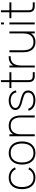

<svg xmlns="http://www.w3.org/2000/svg" viewBox="1638 -2398 776 4093"><g transform="rotate(-90 2026.5 -352.0)"><path d="M287 15Q324 15 356 6.5Q388 -2 415.2 -18.5Q442.5 -35 464.8 -59.8Q487 -84.5 504 -117L463 -135Q438.5 -83 393.2 -55Q348 -27 287 -27Q237 -27 199.2 -44.2Q161.5 -61.5 136 -93.2Q110.5 -125 97.8 -170Q85 -215 85 -270Q85 -328 98.5 -373Q112 -418 138 -449.2Q164 -480.5 201.5 -496.8Q239 -513 287 -513Q348.5 -513 395 -484.2Q441.5 -455.5 464 -404L504 -421Q491.5 -452 470.2 -476.8Q449 -501.5 420.8 -519Q392.5 -536.5 358.5 -545.8Q324.5 -555 287 -555Q229 -555 183 -535.8Q137 -516.5 105.2 -479.8Q73.5 -443 56.8 -390Q40 -337 40 -270Q40 -203.5 57 -150.5Q74 -97.5 106 -60.8Q138 -24 183.8 -4.5Q229.5 15 287 15Z M811 15Q870.5 15 916.5 -5.8Q962.5 -26.5 994 -64Q1025.5 -101.5 1041.8 -154.2Q1058 -207 1058 -271Q1058 -333.5 1042 -385.8Q1026 -438 994.8 -475.5Q963.5 -513 917.5 -534Q871.5 -555 811 -555Q752 -555 706 -534.5Q660 -514 628.5 -476.8Q597 -439.5 580.5 -387.2Q564 -335 564 -271Q564 -208 580 -155.5Q596 -103 627.5 -65Q659 -27 705 -6Q751 15 811 15ZM811 -27Q761 -27 723.2 -44.5Q685.5 -62 660 -94Q634.5 -126 621.8 -171Q609 -216 609 -271Q609 -324.5 621.2 -368.8Q633.5 -413 658.5 -445.2Q683.5 -477.5 721.5 -495.2Q759.5 -513 811 -513Q861.5 -513 899.5 -495.8Q937.5 -478.5 962.8 -447Q988 -415.5 1000.5 -370.8Q1013 -326 1013 -271Q1013 -216.5 1000.5 -171.8Q988 -127 963 -94.8Q938 -62.5 900 -44.8Q862 -27 811 -27Z M1569 -296Q1569 -357 1555.5 -398.5Q1542 -440 1518.5 -465.5Q1495 -491 1462.5 -502Q1430 -513 1392 -513Q1354.5 -513 1321.5 -502Q1288.5 -491 1263.8 -465.5Q1239 -440 1224.5 -398.5Q1210 -357 1210 -296L1200 -439.5Q1207 -454 1220 -474Q1233 -494 1255 -512Q1277 -530 1310.5 -542.5Q1344 -555 1392 -555Q1441 -555 1481.5 -539.8Q1522 -524.5 1550.8 -492.5Q1579.5 -460.5 1595.2 -411.8Q1611 -363 1611 -296V0H1569ZM1168 0V-540H1210V0Z M1938 14Q1986 14 2024 3.2Q2062 -7.5 2088.8 -27.8Q2115.5 -48 2129.8 -77Q2144 -106 2144 -142Q2144 -162.5 2139 -180.2Q2134 -198 2123.8 -213Q2113.5 -228 2097.8 -240.5Q2082 -253 2060 -263Q2040 -272 2010 -282Q1980 -292 1945.5 -300.5Q1921.5 -306.5 1891 -314.2Q1860.5 -322 1834 -334.5Q1807.5 -347 1789.2 -365.5Q1771 -384 1771 -412Q1771 -434 1783.2 -452.5Q1795.5 -471 1816.8 -484.5Q1838 -498 1866.5 -505.5Q1895 -513 1927.5 -513Q1963.5 -513 1993.8 -504.8Q2024 -496.5 2046.5 -480.8Q2069 -465 2083.2 -442.2Q2097.5 -419.5 2102 -391L2145 -399Q2140 -434 2122 -462.8Q2104 -491.5 2075.8 -512Q2047.5 -532.5 2010.8 -543.8Q1974 -555 1930.5 -555Q1886.5 -555 1849.2 -544.2Q1812 -533.5 1784.8 -514.5Q1757.5 -495.5 1742.2 -469.8Q1727 -444 1727 -413.5Q1727 -374 1747 -348.5Q1767 -323 1797.8 -306.2Q1828.5 -289.5 1864.8 -279.2Q1901 -269 1934 -260Q1965 -251.5 1991.2 -243.2Q2017.5 -235 2033.5 -228.5Q2052.5 -220.5 2065.2 -211.2Q2078 -202 2085.8 -191.2Q2093.5 -180.5 2096.8 -168.5Q2100 -156.5 2100 -143Q2100 -88 2057.5 -58Q2015 -28 1938 -28Q1864.5 -28 1818.5 -55.2Q1772.5 -82.5 1755 -139.5L1711 -130Q1722.5 -93 1742.5 -66Q1762.5 -39 1791 -21.2Q1819.5 -3.5 1856.2 5.2Q1893 14 1938 14Z M2195 -498H2534V-540H2195ZM2534 -42H2458Q2431.5 -42 2413.5 -47Q2395.5 -52 2384.5 -63.2Q2373.5 -74.5 2368.8 -92.8Q2364 -111 2364 -138V-720.5H2322V-131V-120.5Q2322 -93 2330.5 -70.5Q2339 -48 2354.5 -32.5Q2370 -17 2392.5 -8.5Q2415 0 2442.5 0H2453H2534Z M2874 -512.5Q2870 -513 2866 -513Q2862 -513 2858 -513Q2820.5 -513 2787.5 -502Q2754.5 -491 2729.8 -465.5Q2705 -440 2690.5 -398.5Q2676 -357 2676 -296L2666 -439.5Q2673 -454 2686 -474Q2699 -494 2721 -512Q2743 -530 2776.5 -542.5Q2810 -555 2858 -555Q2862 -555 2866 -555Q2870 -555 2874 -554.5ZM2634 0V-540H2676V0Z M3001 -244Q3001 -183.5 3014.5 -142Q3028 -100.5 3051.5 -75Q3075 -49.5 3107.5 -38.2Q3140 -27 3178 -27Q3215.5 -27 3248.8 -38.2Q3282 -49.5 3306.8 -75Q3331.5 -100.5 3345.8 -142Q3360 -183.5 3360 -244L3370 -100.5Q3363 -86 3350 -66Q3337 -46 3315 -28Q3293 -10 3259.5 2.5Q3226 15 3178 15Q3129 15 3088.5 -0.2Q3048 -15.5 3019.2 -47.5Q2990.5 -79.5 2974.8 -128.2Q2959 -177 2959 -244V-540H3001ZM3402 -540V0H3360V-540Z M3552 -656V-720H3594V-656ZM3552 0V-540H3594V0Z M3684 -498H4023V-540H3684ZM4023 -42H3947Q3920.5 -42 3902.5 -47Q3884.5 -52 3873.5 -63.2Q3862.5 -74.5 3857.8 -92.8Q3853 -111 3853 -138V-720.5H3811V-131V-120.5Q3811 -93 3819.5 -70.5Q3828 -48 3843.5 -32.5Q3859 -17 3881.5 -8.5Q3904 0 3931.5 0H3942H4023Z"/></g></svg>

Font: Vela Sans GX ExtLt
Style: Regular
Weight: 200
Designer: Principal design: Mikhail Sharanda - project Manrope.
Design modification: Ravid Balaliev
Foundry: Mikhail Sharanda
Version: Version 1.001